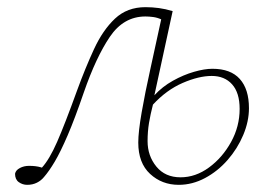

<svg xmlns="http://www.w3.org/2000/svg" viewBox="-20 -503 752 536"><path d="M392 -109Q392 -68 416.5 -38Q441 -8 484 -8Q526 -8 563.5 -35.5Q601 -63 625 -106.5Q649 -150 649 -199Q649 -244 628 -267.5Q607 -291 571 -291Q535 -291 490 -271.5Q445 -252 407 -211Q400 -184 396 -160Q392 -136 392 -109ZM56 13Q43 13 32.5 5.5Q22 -2 22 -18Q24 -28 35.5 -34Q47 -40 61 -40Q71 -40 79 -39Q87 -38 94 -36L97 -35Q118 -58 139.5 -107Q161 -156 195 -250Q218 -313 242.5 -366Q267 -419 301 -451Q335 -483 386 -483Q405 -483 423.5 -480.5Q442 -478 462 -472L411 -237Q433 -261 462.5 -277.5Q492 -294 521.5 -302.5Q551 -311 573 -311Q624 -311 649.5 -282.5Q675 -254 675 -201Q675 -164 659 -126Q643 -88 615.5 -56.5Q588 -25 552.5 -6Q517 13 479 13Q432 13 399 -17.5Q366 -48 366 -105Q366 -135 375.5 -189.5Q385 -244 400 -311.5Q415 -379 430 -449Q419 -454 407.5 -455.5Q396 -457 386 -457Q325 -457 286.5 -400Q248 -343 214 -245Q189 -172 169 -125.5Q149 -79 133 -52Q117 -25 103 -9Q95 1 83 7Q71 13 56 13Z"/></svg>

Font: Source Serif Pro ExtraLight
Style: Italic
Weight: 200
Italic angle: -12°
Designer: Frank Grießhammer
Foundry: Adobe Systems Incorporated
Version: Version 3.001;hotconv 1.0.111;makeotfexe 2.5.65597